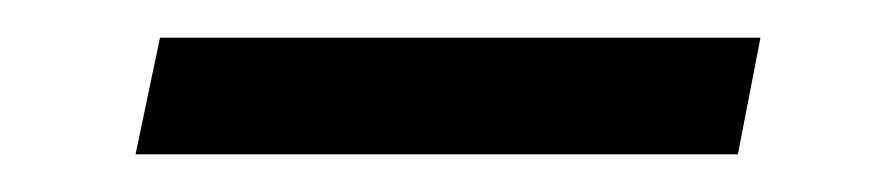

<svg xmlns="http://www.w3.org/2000/svg" viewBox="-20 -339 467 102"><path d="M52 -257H372L384 -319H65Z"/></svg>

Font: Geist Light
Style: Italic
Weight: 300
Italic angle: -12°
Designer: Basement.studio, Andrés Briganti, Mateo Zaragoza
Foundry: Basement.studio, Vercel, Andrés Briganti, Guido Ferreyra, Mateo Zaragoza
Version: Version 1.500